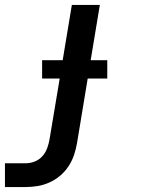

<svg xmlns="http://www.w3.org/2000/svg" viewBox="-51 -540 571 775"><path d="M-31 215V119H53Q71 119 89 112Q107 105 120 90.5Q133 76 139.5 58Q146 40 149 22L190 -223H119V-297H202L239 -520H352L315 -297H382V-223H303L260 37Q256 61 248 85Q240 109 226 130.5Q212 152 192 169Q172 186 148.5 196.5Q125 207 100.5 211Q76 215 52 215Z"/></svg>

Font: Iosevka Oblique
Style: Bold
Weight: 700
Italic angle: -9°
Monospace: yes
Designer: Belleve Invis
Foundry: Belleve Invis
Version: Version 32.5.0; ttfautohint (v1.8.4)